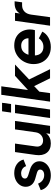

<svg xmlns="http://www.w3.org/2000/svg" viewBox="1066 -1863 809 2981"><g transform="rotate(-90 1470.5 -372.5)"><path d="M238 12Q181 12 133 -7.5Q85 -27 52.5 -62.5Q20 -98 9 -145L110 -186Q127 -142 161.5 -116.5Q196 -91 243 -91Q283 -91 305.5 -109Q328 -127 328 -153Q328 -176 311 -188Q294 -200 273 -205L186 -230Q125 -247 93 -285.5Q61 -324 61 -378Q61 -428 89 -468.5Q117 -509 165 -532.5Q213 -556 274 -556Q353 -556 409.5 -517.5Q466 -479 484 -412L381 -371Q371 -407 339.5 -428Q308 -449 269 -449Q234 -449 211.5 -433Q189 -417 189 -391Q189 -367 206 -355.5Q223 -344 246 -337L330 -311Q391 -292 424 -254.5Q457 -217 457 -165Q457 -115 428.5 -75Q400 -35 351 -11.5Q302 12 238 12Z M735 12Q636 12 588 -52.5Q540 -117 555 -224L600 -544H732L687 -222Q679 -170 705 -139Q731 -108 780 -108Q828 -108 864 -140Q900 -172 907 -225L952 -544H1083L1007 0H883L891 -61Q864 -23 823.5 -5.5Q783 12 735 12Z M1213 -605 1233 -745H1365L1346 -605ZM1129 0 1205 -544H1337L1261 0Z M1383 0 1489 -757H1621L1563 -342L1784 -544H1959L1727 -325L1887 0H1745L1624 -247L1538 -166L1515 0Z M2230 12Q2150 12 2090.5 -23Q2031 -58 1998.5 -118.5Q1966 -179 1966 -254Q1966 -316 1987.5 -370.5Q2009 -425 2048 -466.5Q2087 -508 2139.5 -532Q2192 -556 2254 -556Q2334 -556 2390 -523Q2446 -490 2475 -434Q2504 -378 2504 -310Q2504 -292 2501 -272.5Q2498 -253 2493 -235H2100Q2103 -172 2139 -137.5Q2175 -103 2233 -103Q2279 -103 2312.5 -123Q2346 -143 2366 -174L2470 -120Q2441 -61 2376.5 -24.5Q2312 12 2230 12ZM2253 -448Q2194 -448 2160 -416.5Q2126 -385 2111 -335H2367Q2367 -384 2336 -416Q2305 -448 2253 -448Z M2562 0 2638 -544H2762L2752 -469Q2779 -514 2819 -532Q2859 -550 2909 -550H2941L2925 -434H2878Q2822 -434 2783 -398.5Q2744 -363 2734 -293L2694 0Z"/></g></svg>

Font: Plus Jakarta Sans
Style: Bold Italic
Weight: 700
Italic angle: -8°
Designer: Gumpita Rahayu
Foundry: Tokotype
Version: Version 2.071; ttfautohint (v1.8.4.7-5d5b);gftools[0.9.29]